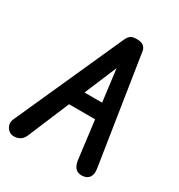

<svg xmlns="http://www.w3.org/2000/svg" viewBox="-195 -894 949 1018"><g transform="rotate(30 279.5 -385.5)"><path d="M21 -2Q1 -10 -9 -31.5Q-19 -53 -7 -78L287 -732Q296 -752 307.5 -762Q319 -772 347 -772Q372 -772 386 -762.5Q400 -753 404 -735L335 -596L101 -39Q90 -13 66 -4Q42 5 21 -2ZM158 -293 198 -388H398L411 -293ZM465 0Q436 4 419 -10.5Q402 -25 397 -58L329 -596L404 -735L507 -72Q512 -41 501 -22.5Q490 -4 465 0Z"/></g></svg>

Font: Edu NSW ACT Foundation
Style: Bold
Weight: 700
Version: Version 1.003